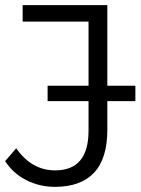

<svg xmlns="http://www.w3.org/2000/svg" viewBox="-24 -720 549 746"><path d="M189 6Q130 6 78.5 -20Q27 -46 -4 -94L39 -144Q68 -102 106 -80Q144 -58 190 -58Q320 -58 320 -212V-636H64V-700H393V-215Q393 -104 341.5 -49Q290 6 189 6ZM161 -327V-387H502V-327Z"/></svg>

Font: Montserrat Thin
Style: Regular
Weight: 400
Version: Version 9.000